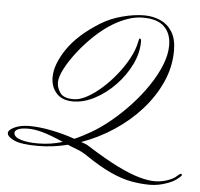

<svg xmlns="http://www.w3.org/2000/svg" viewBox="-56 -742 981 942"><g transform="rotate(5 434.5 -271.0)"><path d="M715.3 141.6Q670.9 141.6 624 133.1Q577.1 124.5 521.7 99.4Q466.3 74.2 394.5 25.4Q369.1 8.3 344.5 -0.7Q319.8 -9.8 298.8 -19Q225.6 -0.5 151.9 -0.5Q69.8 -0.5 34.9 -16.6Q0 -32.7 0 -50.8Q0 -66.4 30 -80.3Q60.1 -94.2 103.5 -94.2Q151.4 -94.2 210.9 -82.5Q270.5 -70.8 327.6 -50.8Q347.7 -59.6 367.9 -70.1Q388.2 -80.6 407.7 -91.8Q454.1 -118.7 502.7 -158.9Q551.3 -199.2 595.7 -247.3Q640.1 -295.4 675 -347.4Q710 -399.4 730.5 -450.7Q751 -502 751 -547.4Q751 -605.5 717.3 -638.9Q683.6 -672.4 611.8 -672.4Q574.7 -672.4 537.4 -659.4Q500 -646.5 465.3 -625.5Q421.4 -599.1 378.4 -558.6Q335.4 -518.1 300.3 -472.9Q265.1 -427.7 244.1 -387Q223.1 -346.2 223.1 -319.8Q223.1 -293 240.2 -268.6Q257.3 -244.1 306.6 -244.1Q335.9 -244.1 371.8 -263.4Q407.7 -282.7 444.3 -315.4Q481 -348.1 513.4 -388.7Q545.9 -429.2 568.6 -472.2Q591.3 -515.1 598.6 -554.2Q600.6 -564 601.6 -566.4Q602.5 -568.8 604 -568.8Q606.9 -568.8 609.4 -566.4Q611.8 -564 611.8 -553.7Q611.8 -497.6 584.2 -440.9Q556.6 -384.3 511.2 -337.2Q465.8 -290 411.6 -261.5Q357.4 -232.9 304.2 -232.9Q251 -232.9 222.9 -264.2Q194.8 -295.4 194.8 -342.8Q194.8 -405.3 246.3 -481.9Q297.9 -558.6 405.3 -625Q451.2 -653.3 509.5 -668.7Q567.9 -684.1 616.7 -684.1Q660.2 -684.1 696.5 -668Q732.9 -651.9 754.9 -616.7Q776.9 -581.5 776.9 -523.9Q776.9 -444.3 743.9 -370.1Q710.9 -295.9 653.6 -231.4Q596.2 -167 521.2 -117.4Q446.3 -67.9 362.3 -38.1Q371.6 -34.7 380.9 -31.5Q390.1 -28.3 398.4 -22.9Q488.3 34.2 552.2 65.7Q616.2 97.2 660.9 109.6Q705.6 122.1 736.8 122.1Q767.6 122.1 794.7 113.5Q821.8 105 838.4 92.8L856.4 77.6Q861.3 74.7 862.8 74.7Q868.7 74.7 868.7 80.6Q868.7 85.4 848.6 100.8Q828.6 116.2 801.3 125.5Q758.8 141.6 715.3 141.6ZM149.9 -12.7Q183.1 -12.7 213.6 -17.3Q244.1 -22 272.5 -30.8Q206.1 -59.6 167.7 -70.1Q129.4 -80.6 98.1 -80.6Q64 -80.6 48.1 -73Q32.2 -65.4 32.2 -55.2Q32.2 -34.2 65.4 -23.4Q98.6 -12.7 149.9 -12.7Z"/></g></svg>

Font: Pinyon Script
Style: Regular
Weight: 400
Designer: Nicole Fally, Eben Sorkin
Foundry: Sorkin Type Co.
Version: Version 1.008; ttfautohint (v1.8.4.7-5d5b)